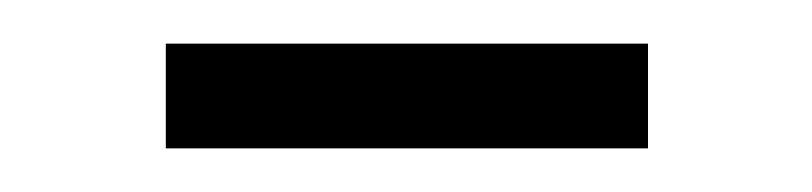

<svg xmlns="http://www.w3.org/2000/svg" viewBox="-20 -357 372 88"><path d="M56 -289V-337H277V-289Z"/></svg>

Font: Fira Sans Extra Condensed Light
Style: Regular
Weight: 300
Width: 1
Designer: Carrois Corporate & Edenspiekermann AG
Foundry: Carrois Corporate GbR & Edenspiekermann AG
Version: Version 4.203